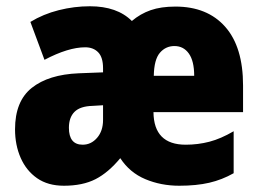

<svg xmlns="http://www.w3.org/2000/svg" viewBox="-20 -583 828 613"><path d="M540 -562Q642 -562 699 -497.5Q756 -433 756 -310V-225H470Q471 -121 573 -121Q612 -121 648.5 -130.5Q685 -140 726 -164V-30Q689 -9 648 0.5Q607 10 552 10Q494 10 444 -11Q394 -32 364 -78Q326 -32 285 -11Q244 10 184 10Q133 10 98.5 -14Q64 -38 46 -79Q28 -120 28 -170Q28 -260 81.5 -302.5Q135 -345 231 -349L309 -352V-365Q309 -400 293.5 -416Q278 -432 252 -432Q198 -432 122 -392L77 -513Q118 -538 167.5 -550.5Q217 -563 267 -563Q354 -563 401 -516Q428 -539 461 -550.5Q494 -562 540 -562ZM537 -436Q509 -436 490.5 -414.5Q472 -393 471 -341H600Q600 -388 583 -412Q566 -436 537 -436ZM276 -245Q236 -244 218 -226Q200 -208 200 -175Q200 -121 244 -121Q271 -121 290 -143Q309 -165 309 -200V-247Z"/></svg>

Font: Noto Sans Lao Condensed Black
Style: Regular
Weight: 900
Width: 3
Designer: Monotype Design Team
Foundry: Monotype Imaging Inc.
Version: Version 2.003; ttfautohint (v1.8.4.7-5d5b)